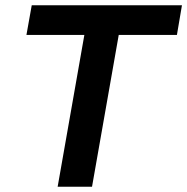

<svg xmlns="http://www.w3.org/2000/svg" viewBox="-20 -706 708 726"><path d="M198 0H328L429 -574H649L668 -686H100L80 -574H299Z"/></svg>

Font: Archivo SemiBold
Style: Italic
Weight: 600
Italic angle: -10°
Designer: Hector Gatti
Foundry: Omnibus-Type
Version: Version 2.001